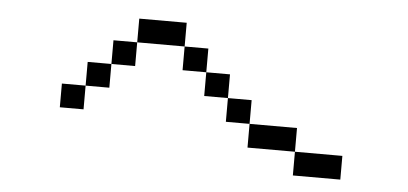

<svg xmlns="http://www.w3.org/2000/svg" viewBox="-36 -627 1072 504"><g transform="rotate(5 500.0 -374.5)"><path d="M437.5 -500H312.5V-562.5H437.5ZM125 -375H187.5V-312.5H125ZM187.5 -437.5H250V-375H187.5ZM250 -500H312.5V-437.5H250ZM437.5 -500H500V-437.5H437.5ZM500 -437.5H562.5V-375H500ZM562.5 -375H625V-312.5H562.5ZM625 -312.5H750V-250H625ZM750 -250H875V-187.5H750Z"/></g></svg>

Font: 寒蝉点阵体 16px
Style: Regular
Weight: 400
Designer: Designed by Warren2060
Foundry: ChillType
Version: Version 1.000